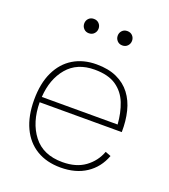

<svg xmlns="http://www.w3.org/2000/svg" viewBox="-127 -768 763 866"><g transform="rotate(20 254.5 -335.0)"><path d="M73.7 -239.3H467.8Q468.8 -293 457.5 -338.4Q446.3 -383.8 420.9 -417.2Q395.5 -450.7 355 -469.2Q314.5 -487.8 257.3 -487.8Q193.8 -487.8 146.5 -459.2Q99.1 -430.7 72.8 -375.7Q46.4 -320.8 46.4 -241.7Q46.4 -163.6 72.3 -108.4Q98.1 -53.2 146.5 -23.9Q194.8 5.4 262.2 5.4Q334.5 5.4 384.5 -27.6Q434.6 -60.5 457 -120.6L430.2 -130.9Q412.1 -82 369.9 -51.3Q327.6 -20.5 261.7 -20.5Q168.9 -20.5 121.6 -82Q74.2 -143.6 73.7 -239.3ZM74.7 -265.1Q80.1 -352.1 126.7 -407.2Q173.3 -462.4 257.3 -462.4Q323.2 -462.4 361.3 -436Q399.4 -409.7 417 -365Q434.6 -320.3 438.5 -265.1ZM141.1 -642.1Q141.1 -627.9 150.6 -617.7Q160.2 -607.4 175.3 -607.4Q190.9 -607.4 200.4 -617.7Q210 -627.9 210 -642.1Q210 -656.2 200.4 -666.3Q190.9 -676.3 175.3 -676.3Q160.2 -676.3 150.6 -666.3Q141.1 -656.2 141.1 -642.1ZM301.8 -642.1Q301.8 -627.9 311.3 -617.7Q320.8 -607.4 335.9 -607.4Q351.6 -607.4 361.1 -617.7Q370.6 -627.9 370.6 -642.1Q370.6 -656.2 361.1 -666.3Q351.6 -676.3 335.9 -676.3Q320.8 -676.3 311.3 -666.3Q301.8 -656.2 301.8 -642.1Z"/></g></svg>

Font: Estedad-FD-VF Thin
Style: Regular
Weight: 100
Designer: Amin Abedi
Version: Version 5.0